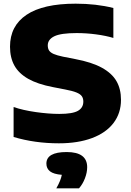

<svg xmlns="http://www.w3.org/2000/svg" viewBox="-20 -770 713 1045"><path d="M54 -24.5V-187.5Q104.5 -170 174.8 -160Q245 -150 302.5 -150Q375 -150 404.2 -166.8Q433.5 -183.5 433.5 -217Q433.5 -235 425 -246.8Q416.5 -258.5 395.2 -267Q374 -275.5 334.5 -283L267.5 -296Q184.5 -312 133.2 -341.2Q82 -370.5 58.2 -413.5Q34.5 -456.5 34.5 -516Q34.5 -629 124.5 -689.5Q214.5 -750 392 -750Q504 -750 597 -726.5V-563.5Q557.5 -575.5 503.8 -582.8Q450 -590 397.5 -590Q311 -590 275.5 -572.5Q240 -555 240 -523Q240 -506 247.2 -495Q254.5 -484 272.2 -476.2Q290 -468.5 323 -461.5L389.5 -448.5Q480 -431.5 534.8 -401.2Q589.5 -371 614 -328.2Q638.5 -285.5 638.5 -227Q638.5 -154 597.8 -100.5Q557 -47 480.8 -18.5Q404.5 10 300.5 10Q169 10 54 -24.5ZM454.5 140Q454.5 169 442.2 200.8Q430 232.5 410 255H286.5Q299.5 232 306.5 214.5Q313.5 197 316.5 181.5Q272 178 252.2 162.5Q232.5 147 232.5 120.5Q232.5 57.5 343 57.5Q454.5 57.5 454.5 140Z"/></svg>

Font: Encode Sans Expanded ExtraBold
Style: Regular
Weight: 800
Width: 7
Designer: Multiple Designers
Foundry: Impallari Type
Version: Version 2.000